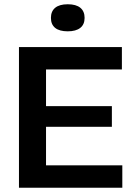

<svg xmlns="http://www.w3.org/2000/svg" viewBox="-20 -881 629 901"><path d="M69 0V-660H196V0ZM152 0V-105H554V0ZM152 -286V-383H505V-286ZM152 -555V-660H552V-555ZM298 -734Q259 -734 239 -750Q219 -766 219 -797Q219 -828 239 -844.5Q259 -861 298 -861Q337 -861 357 -844.5Q377 -828 377 -797Q377 -766 356.5 -750Q336 -734 298 -734Z"/></svg>

Font: Bricolage Grotesque 36pt SemiBold
Style: Regular
Weight: 600
Designer: Mathieu Triay
Foundry: Atelier Triay
Version: Version 1.001;gftools[0.9.33.dev8+g029e19f]